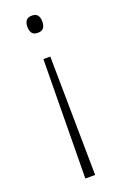

<svg xmlns="http://www.w3.org/2000/svg" viewBox="-142 -633 517 810"><g transform="rotate(-20 116.0 -227.5)"><path d="M149 -551Q149 -533 141.5 -522.5Q134 -512 116 -512Q97 -512 89.5 -522.5Q82 -533 82 -551Q82 -568 89.5 -578.5Q97 -589 116 -589Q134 -589 141.5 -578.5Q149 -568 149 -551ZM99 -400H130L137 134H93Z"/></g></svg>

Font: Noto Sans Tamil UI ExtraLight
Style: Regular
Weight: 200
Designer: Jelle Bosma - Monotype Design Team
Foundry: Monotype Imaging Inc.
Version: Version 2.004; ttfautohint (v1.8.4.7-5d5b)